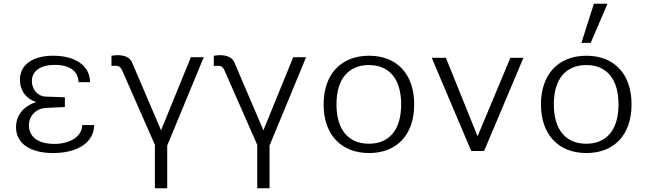

<svg xmlns="http://www.w3.org/2000/svg" viewBox="-20 -810 3475 1030"><path d="M66 -127C66 -41 141 11 265 11C399 11 485 -48 485 -139H421C421 -80 358 -38 272 -38C187 -38 135 -74 135 -138C135 -189 174 -229 228 -231L328 -236V-288L223 -292C182 -294 151 -330 151 -375C151 -429 197 -462 274 -462C353 -462 401 -428 401 -369H463C463 -455 388 -511 265 -511C154 -511 87 -462 87 -382C87 -323 121 -279 174 -263C102 -238 66 -189 66 -127Z M688 -476C676 -504 644 -514 611 -514C602 -514 593 -513 578 -511V-456C584 -457 595 -457 602 -457C618 -457 628 -449 635 -433L811 -33V200H877V-29L1073 -503H1004L844 -111Z M1237 -476C1225 -504 1193 -514 1160 -514C1151 -514 1142 -513 1127 -511V-456C1133 -457 1144 -457 1151 -457C1167 -457 1177 -449 1184 -433L1360 -33V200H1426V-29L1622 -503H1553L1393 -111Z M1716 -250C1716 -89 1809 11 1960 11C2111 11 2202 -89 2202 -250C2202 -411 2111 -511 1960 -511C1809 -511 1716 -411 1716 -250ZM1785 -250C1785 -388 1851 -461 1959 -461C2068 -461 2132 -387 2132 -250C2132 -112 2067 -39 1959 -39C1851 -39 1785 -112 1785 -250Z M2718 -500 2542 -79 2372 -500H2296L2508 0H2577L2788 -500Z M2882 -250C2882 -89 2975 11 3126 11C3277 11 3368 -89 3368 -250C3368 -411 3277 -511 3126 -511C2975 -511 2882 -411 2882 -250ZM2951 -250C2951 -388 3017 -461 3125 -461C3234 -461 3298 -387 3298 -250C3298 -112 3233 -39 3125 -39C3017 -39 2951 -112 2951 -250ZM3239 -790H3166L3099 -580H3149Z"/></svg>

Font: Perun Light
Style: Regular
Weight: 300
Foundry: Copyright (c) Stefan Peev, Context Ltd, 2016
Version: Version 1.089